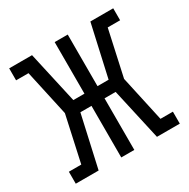

<svg xmlns="http://www.w3.org/2000/svg" viewBox="-126 -647 753 764"><g transform="rotate(-30 250.0 -265.0)"><path d="M11 0V-55H68L114 -265L68 -475H11V-530H116L169 -293H220V-530H280V-293H331L384 -530H489V-475H432L386 -265L432 -55H489V0H384L331 -237H280V0H220V-237H169L116 0Z"/></g></svg>

Font: Iosevka Slab Light
Style: Regular
Weight: 300
Monospace: yes
Designer: Belleve Invis
Foundry: Belleve Invis
Version: Version 11.1.0; ttfautohint (v1.8.3)